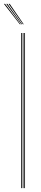

<svg xmlns="http://www.w3.org/2000/svg" viewBox="-49 -970 209 990"><path d="M76 0V-800H80V0ZM60 0V-800H64V0ZM68 0V-800H72V0ZM53.2 -845 -28.8 -950H-22.8L57.2 -845ZM61.2 -845 -16.8 -950H-10.8L65.2 -845ZM69.2 -845 -4.8 -950H1.2L73.2 -845Z"/></svg>

Font: Big Shoulders Inline Display Thin
Style: Regular
Weight: 100
Designer: Patric King
Foundry: XO Type Co
Version: Version 1.000